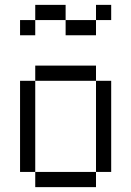

<svg xmlns="http://www.w3.org/2000/svg" viewBox="-20 -770 540 790"><path d="M437.5 -687.5V-750H375V-687.5H250V-625H375V-687.5ZM125 -62.5V0H375V-62.5ZM125 -62.5Q125 -62.5 125 -437.5H62.5Q62.5 -437.5 62.5 -62.5ZM375 -62.5H437.5Q437.5 -62.5 437.5 -437.5H375Q375 -437.5 375 -62.5ZM125 -437.5H375V-500H125ZM125 -687.5H62.5V-625H125ZM125 -687.5H250V-750H125Z"/></svg>

Font: CalcUnifontExMono
Style: Regular
Weight: 500
Version: Version 15.0.06